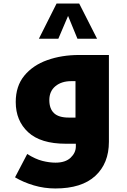

<svg xmlns="http://www.w3.org/2000/svg" viewBox="-20 -813 721 1086"><path d="M293 253Q230 253 171 235.5Q112 218 65 190L134 58Q180 87 219.5 97Q259 107 294 107Q350 107 379.5 79Q409 51 409 15V0H352Q210 0 139.5 -65Q69 -130 69 -236Q69 -326 117.5 -385Q166 -444 247.5 -473Q329 -502 428 -502H596V-11Q596 111 519 182Q442 253 293 253ZM407 -148V-354H383Q328 -354 293.5 -325.5Q259 -297 259 -247Q259 -198 285.5 -173Q312 -148 368 -148ZM200 -594 300 -793H428L529 -594H418L365 -723L310 -594Z"/></svg>

Font: Noto Kufi Arabic Black
Style: Regular
Weight: 900
Designer: Monotype Design Team, David Williams, Khaled Hosny
Foundry: Google LLC
Version: Version 2.109; ttfautohint (v1.8.4.7-5d5b)